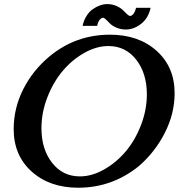

<svg xmlns="http://www.w3.org/2000/svg" viewBox="-20 -902 861 925"><path d="M509.8 -734.9Q647.9 -734.9 734.6 -657Q821.3 -579.1 821.3 -452.6Q821.3 -355 774.2 -262.2Q727.1 -169.4 648.9 -101.6Q520 2.4 356.9 2.4Q219.2 2.4 132.6 -75.4Q45.9 -153.3 45.9 -279.8Q45.9 -380.9 92 -472.2Q138.2 -563.5 219.2 -630.9Q345.2 -734.9 509.8 -734.9ZM502.4 -680.2Q444.8 -680.2 386.2 -647.2Q327.6 -614.3 282.2 -560.5Q236.8 -506.8 208.3 -433.3Q179.7 -359.9 179.7 -284.2Q179.7 -183.1 231 -117.7Q282.2 -52.2 364.7 -52.2Q422.4 -52.2 481 -85.2Q539.6 -118.2 585 -171.6Q630.4 -225.1 658.9 -298.6Q687.5 -372.1 687.5 -447.8Q687.5 -548.8 636.2 -614.5Q585 -680.2 502.4 -680.2ZM496.6 -882.3Q520.5 -882.3 540.8 -873.3Q561 -864.3 571.5 -853.8Q582 -843.3 591.6 -834.2Q601.1 -825.2 606.4 -825.2Q615.2 -825.2 623.3 -835.7Q631.3 -846.2 635.3 -864.3H705.6Q694.3 -813.5 659.2 -786.6Q624 -759.8 586.9 -759.8Q562 -759.8 541.5 -768.6Q521 -777.3 510.5 -788.1Q500 -798.8 491 -807.6Q481.9 -816.4 477.1 -816.4Q467.8 -816.4 459.7 -805.9Q451.7 -795.4 448.2 -777.3H377.9Q383.3 -803.7 396.5 -824.7Q409.7 -845.7 426.8 -857.7Q443.8 -869.6 461.7 -876Q479.5 -882.3 496.6 -882.3Z"/></svg>

Font: Flanker
Style: Bold Italic
Weight: 700
Italic angle: -12°
Designer: Flanker
Version: Version 2.000